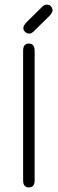

<svg xmlns="http://www.w3.org/2000/svg" viewBox="-20 -820 255 847"><path d="M200.2 -752 131.8 -684.6Q120.1 -671.9 109.4 -671.9Q98.6 -671.9 90.8 -679.2Q83 -686.5 83 -696.3Q83 -706.1 95.7 -720.7L163.1 -787.1Q174.8 -799.8 186.5 -799.8Q198.2 -799.8 205.1 -791.5Q211.9 -783.2 211.9 -774.4Q211.9 -765.6 200.2 -752ZM132.8 -24.4Q132.8 6.8 107.4 6.8Q82 6.8 82 -24.4V-595.7Q82 -627.9 107.4 -627.9Q132.8 -627.9 132.8 -595.7Z"/></svg>

Font: Jura
Style: Book
Weight: 400
Version: Version 2.5